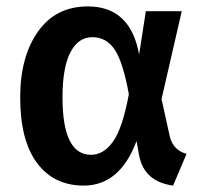

<svg xmlns="http://www.w3.org/2000/svg" viewBox="-20 -564 635 599"><path d="M254 -544Q387 -544 414 -394L435 -529H547L484 -255L510 -137Q521 -95 562 -84L520 15Q430 3 414 -79L406 -124Q354 15 241 15Q148 15 95.5 -55.5Q43 -126 43 -260Q43 -387 98.5 -465.5Q154 -544 254 -544ZM175 -260Q175 -81 264 -81Q303 -81 332.5 -122Q362 -163 382 -270Q364 -370 338 -409Q312 -448 268 -448Q224 -448 199.5 -400.5Q175 -353 175 -260Z"/></svg>

Font: FiraGO Medium
Style: Regular
Weight: 500
Designer: bBox Type
Foundry: bBox Type GmbH
Version: Version 1.001;PS 001.001;hotconv 1.0.88;makeotf.lib2.5.64775